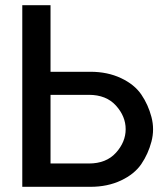

<svg xmlns="http://www.w3.org/2000/svg" viewBox="-20 -720 647 741"><path d="M66 1V-700H175V-443H329Q395 -443 447 -418.5Q499 -394 525.5 -355Q552 -316 564.5 -268.5Q577 -221 564.5 -173.5Q552 -126 525.5 -87Q499 -48 447 -23.5Q395 1 329 1ZM175 -89H323Q390 -89 427.5 -130.5Q465 -172 465 -221.5Q465 -271 427.5 -312.5Q390 -354 323 -354H175Z"/></svg>

Font: LT Superior Semi-bold
Style: Regular
Weight: 600
Designer: Daniel Lyons
Foundry: LyonsType
Version: Version 1.0